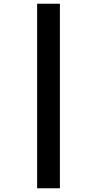

<svg xmlns="http://www.w3.org/2000/svg" viewBox="-20 -783 521 1029"><path d="M179 -763H301V226H179Z"/></svg>

Font: Noto Sans Khmer UI SemiCondensed ExtraBold
Style: Regular
Weight: 800
Width: 4
Designer: Danh Hong and the Monotype Design Team
Foundry: Monotype Imaging Inc.
Version: Version 2.002; ttfautohint (v1.8.4.7-5d5b)